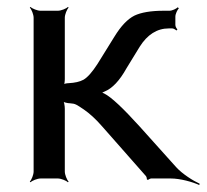

<svg xmlns="http://www.w3.org/2000/svg" viewBox="-20 -515 596 554"><path d="M97 0H147C156 0 171 6 176 11L178 9C173 4 167 -11 167 -20V-201C167 -209 165 -223 161 -227L158 -224C162 -220 175 -217 182 -217C198 -216 201 -213 222 -199C238 -188 256 -172 275 -150L401 -7C403 -5 404 1 404 3L407 4C408 3 414 0 416 0H473C500 0 536 10 555 19L556 15C538 7 506 -13 488 -33L383 -150C335 -203 301 -235 281 -245C277 -247 271 -250 268 -250V-246C272 -246 278 -249 282 -251C304 -260 325 -282 345 -318L383 -380C405 -415 433 -433 467 -433H477C481 -433 487 -429 489 -427L492 -430C490 -432 486 -438 486 -443V-467C486 -475 492 -487 496 -491L493 -494C489 -490 477 -484 469 -484H452C415 -484 387 -479 368 -470C348 -460 329 -440 310 -409L261 -330C246 -307 233 -292 221 -285C210 -279 196 -276 178 -275C172 -275 163 -273 160 -270L163 -267C166 -270 167 -281 167 -287V-464C167 -473 173 -488 178 -493L176 -495C171 -490 156 -484 147 -484H97C88 -484 73 -490 68 -495L66 -493C71 -488 77 -473 77 -464V-20C77 -11 71 4 66 9L68 11C73 6 88 0 97 0Z"/></svg>

Font: Gamestation Storm
Style: Regular
Weight: 400
Designer: Jonas Hecksher
Foundry: Jonas Hecksher, Playtypeª, e-types AS
Version: Version 1.003